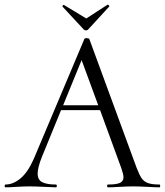

<svg xmlns="http://www.w3.org/2000/svg" viewBox="-32 -801 705 821"><path d="M650 0Q633 0 599 -2Q559 -4 537 -4Q515 -4 479 -2Q447 0 430 0Q426 0 426 -6Q426 -12 430 -12Q466 -12 481 -19Q496 -26 496 -43Q496 -56 486 -84L396 -330H229L148 -132Q129 -85 129 -59Q129 -32 148.5 -22Q168 -12 207 -12Q211 -12 211 -6Q211 0 206 0Q194 0 158 -2Q116 -4 94 -4Q70 -4 38 -2Q10 0 -8 0Q-12 0 -12 -6Q-12 -12 -8 -12Q24 -12 55.5 -38Q87 -64 113 -123L329 -635Q331 -638 338 -638Q347 -638 350 -634L552 -84Q564 -53 573.5 -39Q583 -25 600 -18.5Q617 -12 650 -12Q653 -12 653 -6Q653 0 650 0ZM238 -351H388L317 -544ZM235 -773V-774Q235 -776 237.5 -778.5Q240 -781 241 -780L337 -722L428 -781Q430 -782 433.5 -778Q437 -774 435 -773L345 -675Q342 -671 336 -671Q330 -671 326 -675Z"/></svg>

Font: Cormorant Upright
Style: Regular
Weight: 400
Designer: Christian Thalmann (Catharsis Fonts)
Foundry: Catharsis Fonts
Version: Version 3.302